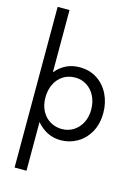

<svg xmlns="http://www.w3.org/2000/svg" viewBox="-140 -803 794 1112"><g transform="rotate(15 256.5 -247.5)"><path d="M62.5 -729.5H133.8V-356.4Q190.9 -424.8 277.3 -424.8Q337.4 -424.8 382.6 -395.3Q427.7 -365.7 452.4 -315.4Q477.1 -265.1 477.1 -204.6Q477.1 -137.7 449.5 -88.6Q421.9 -39.6 376.2 -13.7Q330.6 12.2 278.8 12.2Q193.4 12.2 133.8 -58.1V233.9H62.5ZM129.9 -205.1Q129.9 -157.2 148.9 -122.6Q168 -87.9 199.5 -70.1Q231 -52.2 268.1 -52.2Q307.6 -52.2 338.9 -72.5Q370.1 -92.8 387.2 -127.2Q404.3 -161.6 404.3 -202.6Q404.3 -250.5 386 -286.1Q367.7 -321.8 336.7 -341.1Q305.7 -360.4 268.6 -360.4Q225.6 -360.4 194.3 -339.6Q163.1 -318.8 146.5 -283.4Q129.9 -248 129.9 -205.1Z"/></g></svg>

Font: NMS Futura Pro Book
Style: Regular
Weight: 400
Designer: Blend3rman
Version: Version 0.1